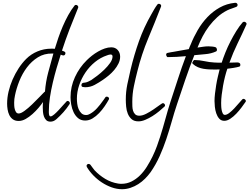

<svg xmlns="http://www.w3.org/2000/svg" viewBox="-20 -808 1763 1357"><path d="M533.2 -757.8Q533.2 -754.9 532.2 -752.9Q501 -677.7 472.2 -603Q443.4 -528.3 418 -450.2Q424.8 -448.2 433.6 -444.3Q442.4 -440.4 442.4 -432.6Q442.4 -425.8 438.5 -420.9Q434.6 -416 427.7 -416Q423.8 -416 418.5 -418Q413.1 -419.9 409.2 -421.9Q394.5 -377 379.9 -326.2Q365.2 -275.4 353 -223.6Q340.8 -171.9 333 -120.6Q325.2 -69.3 325.2 -22.5Q325.2 -18.6 325.2 -12.2Q325.2 -5.9 326.2 0Q327.1 5.9 329.6 10.3Q332 14.6 337.9 14.6Q346.7 14.6 362.8 1Q378.9 -12.7 395.5 -30.8Q412.1 -48.8 427.2 -65.9Q442.4 -83 449.2 -89.8Q452.1 -94.7 458 -94.7Q463.9 -94.7 468.8 -89.8Q473.6 -85 473.6 -79.1Q473.6 -74.2 471.7 -72.3Q452.1 -42 428.7 -15.6Q405.3 10.7 378.9 34.2Q359.4 51.8 336.9 51.8Q317.4 51.8 306.6 41Q295.9 30.3 290.5 15.1Q285.2 0 283.7 -17.6Q282.2 -35.2 282.2 -49.8Q282.2 -59.6 282.7 -68.8Q283.2 -78.1 284.2 -86.9Q271.5 -68.4 252 -45.4Q232.4 -22.5 209.5 -2Q186.5 18.6 161.6 32.7Q136.7 46.9 112.3 46.9Q86.9 46.9 70.8 35.2Q54.7 23.4 45.9 5.4Q37.1 -12.7 33.7 -34.2Q30.3 -55.7 30.3 -75.2Q30.3 -117.2 40.5 -160.6Q50.8 -204.1 68.8 -245.6Q86.9 -287.1 111.3 -324.7Q135.7 -362.3 165 -391.6Q199.2 -425.8 245.1 -444.8Q291 -463.9 340.8 -463.9Q347.7 -463.9 354 -463.9Q360.4 -463.9 367.2 -462.9Q377.9 -499 392.1 -540Q406.2 -581.1 423.8 -622.1Q441.4 -663.1 462.4 -701.2Q483.4 -739.3 506.8 -768.6Q509.8 -773.4 516.6 -773.4Q522.5 -773.4 527.8 -769Q533.2 -764.6 533.2 -757.8ZM357.4 -429.7H349.6Q292 -430.7 247.6 -402.8Q203.1 -375 170.4 -331.5Q137.7 -288.1 116.7 -235.4Q95.7 -182.6 85.9 -133.8Q80.1 -108.4 80.1 -83Q80.1 -75.2 80.6 -62Q81.1 -48.8 84.5 -36.1Q87.9 -23.4 94.2 -14.6Q100.6 -5.9 112.3 -5.9Q127.9 -5.9 153.8 -24.9Q179.7 -43.9 206.5 -69.8Q233.4 -95.7 257.8 -121.1Q282.2 -146.5 293.9 -158.2Q295.9 -160.2 297.9 -160.2Q302.7 -228.5 320.8 -296.4Q338.9 -364.3 357.4 -429.7Z M829.1 -407.2Q829.1 -382.8 817.4 -358.9Q805.7 -335 787.6 -313.5Q769.5 -292 748 -274.4Q726.6 -256.8 708 -244.1Q679.7 -224.6 648.9 -208Q618.2 -191.4 582 -191.4Q574.2 -191.4 564.9 -193.4Q555.7 -195.3 555.7 -206.1Q555.7 -219.7 568.4 -222.7Q571.3 -223.6 575.2 -223.6Q579.1 -223.6 583 -224.6Q593.8 -226.6 604 -231.4Q614.3 -236.3 625 -242.2Q641.6 -252.9 667 -272.5Q692.4 -292 716.8 -315.4Q741.2 -338.9 758.3 -363.3Q775.4 -387.7 775.4 -409.2Q775.4 -422.9 760.7 -422.9Q754.9 -422.9 749 -420.9Q743.2 -418.9 737.3 -417Q690.4 -401.4 651.4 -369.6Q612.3 -337.9 584 -295.9Q555.7 -253.9 539.6 -206.1Q523.4 -158.2 523.4 -110.4Q523.4 -94.7 525.9 -74.7Q528.3 -54.7 535.6 -37.1Q543 -19.5 555.7 -7.3Q568.4 4.9 588.9 4.9Q596.7 4.9 603.5 2.4Q610.4 0 617.2 -3.9Q643.6 -18.6 666 -43.5Q688.5 -68.4 706.1 -93.8Q710.9 -99.6 715.3 -106.4Q719.7 -113.3 724.6 -120.1Q727.5 -125 734.4 -125Q740.2 -125 745.6 -121.1Q751 -117.2 751 -110.4Q751 -108.4 749 -104.5Q737.3 -83 719.7 -57.1Q702.1 -31.2 680.7 -8.8Q659.2 13.7 634.3 28.8Q609.4 43.9 582 43.9Q551.8 43.9 531.7 26.9Q511.7 9.8 500 -15.1Q488.3 -40 483.4 -68.8Q478.5 -97.7 478.5 -121.1Q478.5 -195.3 509.8 -263.2Q541 -331.1 593.8 -382.8Q609.4 -398.4 629.9 -414.6Q650.4 -430.7 673.3 -443.8Q696.3 -457 720.2 -465.3Q744.1 -473.6 766.6 -473.6Q794.9 -473.6 812 -454.6Q829.1 -435.5 829.1 -407.2Z M1146.5 -63.5Q1146.5 -58.6 1142.6 -54.7Q1127 -40 1104.5 -21.5Q1082 -2.9 1057.1 12.7Q1032.2 28.3 1006.3 39.1Q980.5 49.8 959 49.8Q927.7 49.8 910.2 34.2Q892.6 18.6 883.3 -4.4Q874 -27.3 871.6 -54.2Q869.1 -81.1 869.1 -104.5Q869.1 -159.2 879.9 -211.9Q890.6 -264.6 903.3 -317.4Q927.7 -419.9 962.4 -517.6Q997.1 -615.2 1049.8 -707Q1059.6 -724.6 1069.8 -742.2Q1080.1 -759.8 1091.8 -775.4Q1095.7 -781.2 1102.5 -781.2Q1108.4 -781.2 1113.8 -777.3Q1119.1 -773.4 1119.1 -766.6Q1119.1 -763.7 1118.2 -761.7Q1074.2 -648.4 1027.3 -536.1Q980.5 -423.8 951.2 -305.7Q937.5 -252.9 926.3 -198.7Q915 -144.5 915 -88.9Q915 -74.2 915.5 -57.1Q916 -40 920.4 -25.4Q924.8 -10.7 935.1 -0.5Q945.3 9.8 964.8 9.8Q986.3 9.8 1013.2 -3.9Q1040 -17.6 1064.9 -34.7Q1089.8 -51.8 1108.4 -65.4Q1127 -79.1 1130.9 -79.1Q1136.7 -79.1 1141.6 -74.2Q1146.5 -69.3 1146.5 -63.5Z M1659.2 -773.4Q1659.2 -762.7 1648.4 -758.8Q1631.8 -752 1617.7 -747.6Q1603.5 -743.2 1586.9 -735.4Q1547.9 -715.8 1516.1 -687Q1484.4 -658.2 1458.5 -624Q1432.6 -589.8 1412.6 -551.8Q1392.6 -513.7 1377 -474.6L1376 -471.7Q1395.5 -474.6 1414.6 -477.5Q1433.6 -480.5 1453.1 -480.5Q1462.9 -480.5 1479.5 -479Q1496.1 -477.5 1504.9 -473.6Q1508.8 -471.7 1511.2 -465.8Q1513.7 -460 1513.7 -456.1Q1513.7 -453.1 1512.2 -449.7Q1510.7 -446.3 1506.8 -444.3Q1472.7 -428.7 1431.6 -425.3Q1390.6 -421.9 1353.5 -418Q1319.3 -332 1290 -246.1Q1260.7 -160.2 1231.4 -72.3Q1210.9 -10.7 1193.4 51.8Q1175.8 114.3 1155.3 175.3Q1134.8 236.3 1108.4 295.4Q1082 354.5 1044.9 408.2Q1027.3 432.6 1005.4 454.6Q983.4 476.6 957.5 493.2Q931.6 509.8 902.3 519.5Q873 529.3 842.8 529.3Q805.7 529.3 769 516.1Q732.4 502.9 699.7 481.4Q667 460 639.6 431.6Q612.3 403.3 593.8 372.1Q591.8 366.2 591.8 364.3Q591.8 358.4 596.2 354.5Q600.6 350.6 606.4 350.6Q613.3 350.6 619.1 356.4Q627 367.2 633.8 376.5Q640.6 385.7 648.4 395.5Q681.6 430.7 723.6 456.1Q765.6 481.4 814.5 489.3Q820.3 490.2 826.2 490.7Q832 491.2 837.9 491.2Q876 491.2 908.7 475.1Q941.4 459 968.8 432.1Q996.1 405.3 1018.1 370.1Q1040 335 1058.1 297.9Q1076.2 260.7 1089.4 224.1Q1102.5 187.5 1112.3 157.2Q1131.8 95.7 1148.4 34.7Q1165 -26.4 1184.6 -87.9Q1211.9 -169.9 1237.8 -250.5Q1263.7 -331.1 1293.9 -411.1Q1261.7 -408.2 1229.5 -406.2Q1197.3 -404.3 1165 -404.3Q1161.1 -404.3 1157.7 -410.6Q1154.3 -417 1154.3 -420.9Q1154.3 -430.7 1162.1 -433.6Q1173.8 -436.5 1186 -438.5Q1198.2 -440.4 1210 -442.4Q1235.4 -447.3 1261.7 -451.7Q1288.1 -456.1 1314.5 -460.9Q1317.4 -469.7 1320.8 -478Q1324.2 -486.3 1328.1 -494.1Q1348.6 -545.9 1377.9 -596.2Q1407.2 -646.5 1445.8 -687Q1484.4 -727.5 1533.2 -754.9Q1582 -782.2 1640.6 -788.1H1644.5Q1650.4 -788.1 1654.8 -783.7Q1659.2 -779.3 1659.2 -773.4Z M1722.7 -639.6Q1722.7 -637.7 1722.2 -636.7Q1721.7 -635.7 1721.7 -634.8Q1691.4 -567.4 1659.2 -501.5Q1627 -435.5 1601.6 -365.2Q1612.3 -365.2 1622.1 -365.7Q1631.8 -366.2 1642.6 -366.2Q1647.5 -366.2 1653.8 -366.7Q1660.2 -367.2 1665.5 -365.7Q1670.9 -364.3 1674.8 -360.8Q1678.7 -357.4 1678.7 -349.6Q1678.7 -339.8 1670.9 -336.9Q1664.1 -335 1652.8 -332.5Q1641.6 -330.1 1629.4 -328.1Q1617.2 -326.2 1606 -324.7Q1594.7 -323.2 1586.9 -322.3Q1578.1 -296.9 1570.3 -266.1Q1562.5 -235.4 1556.6 -202.6Q1550.8 -169.9 1546.9 -138.2Q1543 -106.4 1543 -80.1Q1543 -73.2 1543.5 -59.1Q1543.9 -44.9 1546.4 -31.2Q1548.8 -17.6 1554.2 -6.8Q1559.6 3.9 1569.3 3.9Q1583 3.9 1600.6 -9.8Q1618.2 -23.4 1635.3 -41.5Q1652.3 -59.6 1667.5 -77.6Q1682.6 -95.7 1692.4 -105.5Q1696.3 -109.4 1701.2 -109.4Q1707 -109.4 1712.4 -104.5Q1717.8 -99.6 1717.8 -93.8Q1717.8 -90.8 1714.8 -86.9Q1704.1 -71.3 1687 -48.3Q1669.9 -25.4 1649.9 -4.4Q1629.9 16.6 1607.9 31.2Q1585.9 45.9 1565.4 45.9Q1543 45.9 1529.3 30.3Q1515.6 14.6 1508.3 -7.3Q1501 -29.3 1498.5 -53.2Q1496.1 -77.1 1496.1 -93.8Q1496.1 -117.2 1499.5 -146.5Q1502.9 -175.8 1507.8 -206.1Q1512.7 -236.3 1519.5 -265.1Q1526.4 -293.9 1532.2 -317.4Q1524.4 -317.4 1517.1 -316.9Q1509.8 -316.4 1502 -316.4Q1481.4 -316.4 1460 -317.4Q1438.5 -318.4 1418 -321.8Q1397.5 -325.2 1377.9 -333.5Q1358.4 -341.8 1342.8 -356.4Q1338.9 -359.4 1338.9 -365.2Q1338.9 -367.2 1344.7 -375.5Q1350.6 -383.8 1352.5 -383.8Q1388.7 -383.8 1423.8 -376Q1459 -368.2 1495.1 -366.2Q1506.8 -365.2 1519 -365.2Q1531.2 -365.2 1543.9 -365.2H1546.9Q1557.6 -398.4 1573.2 -437.5Q1588.9 -476.6 1608.4 -514.6Q1627.9 -552.7 1649.9 -588.4Q1671.9 -624 1695.3 -650.4Q1701.2 -654.3 1705.1 -654.3Q1710.9 -654.3 1716.8 -649.9Q1722.7 -645.5 1722.7 -639.6Z"/></svg>

Font: Calligraffiti
Style: Regular
Weight: 400
Designer: Dathan Boardman
Foundry: Open Window
Version: Version 1.000